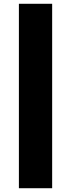

<svg xmlns="http://www.w3.org/2000/svg" viewBox="-20 -867 376 1016"><path d="M80 -847H256V129H80Z"/></svg>

Font: Biryani Heavy
Style: Regular
Weight: 900
Designer: Dan Reynolds and Mathieu Réguer
Foundry: Dan Reynolds and Mathieu Réguer
Version: Version 1.003; ttfautohint (v1.1) -l 5 -r 5 -G 72 -x 0 -D la